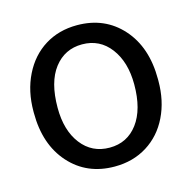

<svg xmlns="http://www.w3.org/2000/svg" viewBox="-88 -651 734 736"><g transform="rotate(-15 279.5 -283.5)"><path d="M33 -288Q33 -368 64.5 -431.5Q96 -495 151.5 -529.5Q207 -564 279 -564Q389 -564 457.5 -487.5Q526 -411 526 -284V-277Q526 -198 495.5 -135.5Q465 -73 409 -38Q353 -3 280 -3Q170 -3 101.5 -79.5Q33 -156 33 -282ZM280 -78Q350 -78 391.5 -133.5Q433 -189 433 -288Q433 -377 391 -432.5Q349 -488 279 -488Q210 -488 168 -433.5Q126 -379 126 -277Q126 -187 168 -132.5Q210 -78 280 -78Z"/></g></svg>

Font: lipipragatuchhi
Style: Regular
Weight: 400
Designer: Abhinash Majhi
Version: Version 1.000